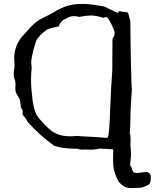

<svg xmlns="http://www.w3.org/2000/svg" viewBox="-20 -758 798 991"><path d="M526.4 -46.4Q532.7 -46.4 535.6 -48.3Q544.4 -56.2 548.8 -197.3Q550.8 -258.3 553.2 -297.4L559.6 -396L560.5 -557.1Q561 -560.1 564 -563.5Q571.8 -574.7 571.8 -585.9Q571.8 -599.6 561.5 -618.7Q540 -670.4 526.4 -670.4Q520.5 -670.4 515.1 -665.5Q476.1 -678.2 449.2 -678.2Q430.7 -678.2 388.7 -670.9Q375 -674.8 362.3 -674.8Q338.9 -674.8 319.8 -661.1Q293.9 -652.8 282.2 -621.1Q239.7 -613.8 222.7 -605.5Q174.8 -570.3 165.5 -543.9Q162.1 -531.2 157.2 -516.6Q141.1 -461.4 141.1 -433.1Q141.6 -426.8 142.6 -418.9Q143.6 -411.1 143.6 -406.7Q140.1 -377.9 140.1 -346.2Q140.1 -304.7 148.2 -240.7Q156.2 -176.8 182.1 -146Q211.9 -111.3 234.9 -91.3Q275.9 -54.7 339.8 -54.7Q357.4 -54.7 378.4 -56.6Q385.3 -54.7 455.1 -51.8Q504.4 -49.3 507.8 -48.3Q519 -46.4 526.4 -46.4ZM655.3 212.9Q631.3 212.9 612.3 199Q593.3 185.1 584.5 165Q565.9 121.6 564.5 94.2Q563.5 78.6 563.5 61Q563.5 48.8 564.5 12.7Q500 8.8 493.7 8.8Q489.7 8.8 485.8 10.3Q467.8 14.6 449.2 14.6L419.9 13.7L400.4 14.2Q389.2 14.2 377.9 9.3H364.3Q309.1 9.3 261.2 -4.4Q185.1 -59.1 125 -126L120.6 -133.3Q113.8 -147 103 -158.2Q96.2 -164.6 96.2 -173.8Q96.2 -175.3 96.7 -177.7Q97.2 -180.2 97.2 -183.1Q97.2 -191.4 87.4 -204.6Q85.9 -241.2 76.2 -256.3L65.9 -272.9Q59.1 -284.2 59.1 -302.2L60.1 -322.3Q60.1 -338.9 55.4 -349.1Q50.8 -359.4 50.8 -376Q50.8 -392.6 55.2 -415Q53.2 -452.1 53.2 -458Q53.2 -517.1 91.3 -566.4Q116.7 -594.2 141.8 -621.6Q167 -648.9 199.7 -664.6Q239.3 -683.1 275.9 -705.6Q334.5 -737.8 398.4 -737.8Q443.8 -737.8 493.7 -728.5Q519 -726.6 534.7 -716.3Q567.9 -701.2 589.4 -690.4Q591.8 -700.7 593.8 -700.7Q596.2 -700.7 598.1 -700.2Q623.5 -695.3 631.3 -695.3Q634.3 -695.3 635.3 -695.8Q643.1 -690.9 646 -674.3L647.9 -666Q652.8 -655.3 652.8 -646.5Q654.3 -480 656.2 -411.6Q657.2 -393.1 657.7 -374Q657.7 -322.8 659.7 -310.1Q660.6 -301.8 660.6 -292.5Q660.6 -282.7 657.2 -246.1Q652.8 -177.7 652.8 -137.2Q652.8 -96.7 650.4 -78.6Q649.4 -71.8 649.4 -64.9Q654.8 -63.5 654.8 -62Q654.8 -61 652.3 -60.1Q653.8 -52.2 653.8 -35.6L653.3 -7.3Q655.3 9.8 655.8 31.2Q655.8 38.6 656.2 45.4L651.4 95.7Q654.3 98.6 656.5 101.8Q658.7 105 664.1 122.6Q668.9 134.8 683.1 134.8Q690.4 134.8 699.2 133.8Q728 129.9 738.3 129.9Q744.6 129.9 744.6 131.3Q744.6 132.3 741.2 133.8Q758.3 133.8 758.3 157.2Q758.3 182.6 751.5 191.9Q741.7 199.7 718.3 208Q709.5 212.4 655.3 212.9Z"/></svg>

Font: Kurland
Style: Regular
Weight: 400
Designer: GGBot
Version: 0.22